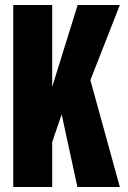

<svg xmlns="http://www.w3.org/2000/svg" viewBox="-20 -749 512 769"><path d="M33 0V-729H189V-401L291 -729H460L342 -428L460 0H290L227 -291L189 -180V0Z"/></svg>

Font: Mona Sans Condensed ExtraBold
Style: Regular
Weight: 800
Width: 3
Designer: Deni Anggara
Foundry: GitHub
Version: Version 1.001;gftools[0.9.33]